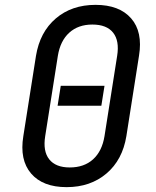

<svg xmlns="http://www.w3.org/2000/svg" viewBox="-20 -760 640 790"><path d="M254 10Q156 10 108 -46Q60 -102 76 -200L128 -530Q144 -628 209.5 -684Q275 -740 373 -740Q471 -740 519.5 -684.5Q568 -629 552 -531L500 -200Q484 -102 418 -46Q352 10 254 10ZM267 -71Q326 -71 363 -104.5Q400 -138 410 -200L462 -530Q472 -592 445.5 -625.5Q419 -659 360 -659Q302 -659 265 -625.5Q228 -592 218 -530L166 -200Q156 -138 182.5 -104.5Q209 -71 267 -71ZM217 -325 230 -407H410L397 -325Z"/></svg>

Font: JetBrains Mono NL
Style: Italic
Weight: 400
Italic angle: -9°
Monospace: yes
Designer: Philipp Nurullin, Konstantin Bulenkov
Foundry: JetBrains
Version: Version 2.305; ttfautohint (v1.8.4.7-5d5b)